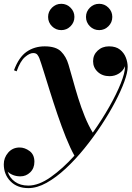

<svg xmlns="http://www.w3.org/2000/svg" viewBox="-54 -708 678 988"><path d="M388.5 -620.9Q388.5 -648.6 408.4 -668.5Q428.2 -688.4 456.4 -688.4Q484.1 -688.4 504 -668.5Q523.9 -648.6 523.9 -620.9Q523.9 -592.8 504 -572.9Q484.1 -553 456.4 -553Q428.2 -553 408.4 -572.9Q388.5 -592.8 388.5 -620.9ZM193.5 -620.9Q193.5 -648.6 213.4 -668.5Q233.2 -688.4 261.4 -688.4Q289.1 -688.4 309 -668.5Q328.9 -648.6 328.9 -620.9Q328.9 -592.8 309 -572.9Q289.1 -553 261.4 -553Q233.2 -553 213.4 -572.9Q193.5 -592.8 193.5 -620.9ZM92 260Q34.5 260 0 225Q-34.5 190 -34.5 137Q-34.5 103.5 -11.8 77.2Q11 51 47 51Q73.5 51 98.2 69.2Q123 87.5 123 124.5Q123 158 101.5 178.8Q80 199.5 51 199.5Q12 199.5 -14.5 175.5Q-4.5 207.5 23 227.2Q50.5 247 91.5 247Q145.5 247 207.2 203.2Q269 159.5 329 93Q307.5 54.5 285.2 -1Q263 -56.5 242 -118.2Q221 -180 202.8 -238.2Q184.5 -296.5 170.5 -341.8Q156.5 -387 148.5 -408.5Q145.5 -416.5 138.8 -425.8Q132 -435 116.5 -435Q98.5 -435 74.5 -414.5Q50.5 -394 31.5 -341L18 -346.5Q43 -414 83.2 -441.8Q123.5 -469.5 176 -469.5Q233.5 -469.5 260 -443.2Q286.5 -417 298.5 -375.5Q308.5 -342.5 320.8 -297.8Q333 -253 348.2 -204Q363.5 -155 382.2 -108.8Q401 -62.5 423.5 -25.5Q471 -92.5 508.5 -158.8Q546 -225 567.5 -279Q589 -333 589 -362.5Q589 -365 589 -367Q580.5 -344 558.5 -330Q536.5 -316 510 -316Q472.5 -316 448.8 -338.2Q425 -360.5 425 -393Q425 -425.5 448.5 -447.5Q472 -469.5 507 -469.5Q542 -469.5 563 -453Q584 -436.5 593.5 -412Q603 -387.5 603 -363.5Q603 -335.5 586 -288.5Q569 -241.5 538.5 -183.2Q508 -125 467.5 -63.5Q427 -2 380.2 55.8Q333.5 113.5 284 159.5Q234.5 205.5 185.5 232.8Q136.5 260 92 260Z"/></svg>

Font: Bodoni* 16pt
Style: Bold Italic
Weight: 700
Italic angle: -13°
Version: Version 2.3